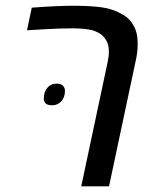

<svg xmlns="http://www.w3.org/2000/svg" viewBox="-20 -661 544 681"><path d="M268.1 0 361.8 -440.9Q363.8 -451.2 365 -460.2Q366.2 -469.2 366.2 -477.5Q366.2 -494.6 361.6 -507.3Q356.9 -520 348.6 -529.3Q342.3 -537.1 333.3 -542.5Q324.2 -547.9 313.5 -551.8Q299.8 -556.6 278.1 -558.6Q256.3 -560.5 238.8 -560.5Q214.4 -560.5 191.2 -559.8Q168 -559.1 140.4 -557.4Q112.8 -555.7 75.7 -553.7L92.8 -633.8Q137.7 -637.2 173.8 -638.9Q210 -640.6 237.3 -640.6Q300.8 -640.6 340.8 -635Q380.9 -629.4 412.6 -610.8Q431.2 -601.1 442.9 -586.4Q454.6 -571.8 461.4 -553.7Q465.8 -541.5 467 -528.8Q468.3 -516.1 468.3 -504.4Q468.3 -491.2 466.6 -475.3Q464.8 -459.5 460.4 -440.9L366.7 0ZM164.6 -287.6Q148.9 -287.6 142.1 -294.2Q135.3 -300.8 135.3 -311.5Q135.3 -334 147.5 -349.1Q159.7 -364.3 180.7 -364.3Q196.3 -364.3 203.4 -356.9Q210.4 -349.6 210.4 -338.9Q210.4 -315.9 197.5 -301.8Q184.6 -287.6 164.6 -287.6Z"/></svg>

Font: Open Sans Medium
Style: Italic
Weight: 500
Italic angle: -12°
Designer: Monotype Design Team
Foundry: Monotype Imaging Inc.
Version: Version 3.000